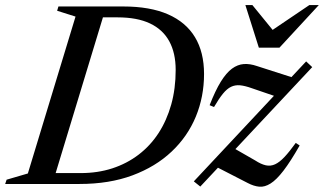

<svg xmlns="http://www.w3.org/2000/svg" viewBox="-48 -710 1250 741"><path d="M263.5 -42Q329 -42 385.2 -60.2Q441.5 -78.5 486.8 -113Q532 -147.5 563.8 -196.2Q595.5 -245 612.8 -306.5Q630 -368 630 -440Q630 -505.5 605.2 -550.8Q580.5 -596 531 -619.5Q481.5 -643 405.5 -643H293L301 -685H428Q531 -685 600.2 -654.8Q669.5 -624.5 704.5 -566.5Q739.5 -508.5 739.5 -424.5Q739.5 -337 707.8 -260Q676 -183 614.2 -124.8Q552.5 -66.5 463.2 -33.2Q374 0 259 0H91.5L107.5 -42ZM243.5 -646 172.5 -668.5 177.5 -685H362L154 0H-28L-22.5 -16.5L59.5 -40.5ZM700 -10 1133.5 -473 1157 -451 725 10ZM778 -297 761 -304Q783 -360.5 804.2 -394.8Q825.5 -429 847.2 -445Q869 -461 892.8 -462.8Q916.5 -464.5 944 -455L1096.5 -406L1033.5 -332L924 -369.5Q897.5 -379 878.5 -380.8Q859.5 -382.5 843.8 -375Q828 -367.5 812.5 -348.5Q797 -329.5 778 -297ZM908.5 -3.5 781 -69 848.5 -141.5 936.5 -91Q959.5 -76 978 -72Q996.5 -68 1013.8 -76Q1031 -84 1050 -104.2Q1069 -124.5 1093.5 -158.5L1108.5 -148.5Q1073.5 -87 1046.2 -51.5Q1019 -16 996.2 -1.8Q973.5 12.5 952.5 10.5Q931.5 8.5 908.5 -3.5ZM1182.5 -690.5 1030.5 -526H951L899 -690.5H926L1014.5 -582H985.5L1146 -690.5Z"/></svg>

Font: Newsreader 36pt Medium
Style: Italic
Weight: 500
Italic angle: -17°
Designer: Hugues Gentile
Foundry: Production Type
Version: Version 1.003